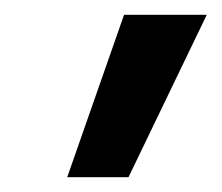

<svg xmlns="http://www.w3.org/2000/svg" viewBox="-20 -678 300 260"><path d="M71 -438 148 -658H260L154 -438Z"/></svg>

Font: Ysabeau Office
Style: Bold Italic
Weight: 700
Italic angle: -12°
Designer: Christian Thalmann (Catharsis Fonts)
Version: Version 2.001;gftools[0.9.30]; featfreeze: tnum,lnum,ss02